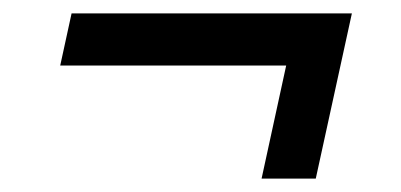

<svg xmlns="http://www.w3.org/2000/svg" viewBox="-20 -421 600 287"><path d="M418 -370 460 -323H70L87 -401H506L452 -154H371Z"/></svg>

Font: Roboto Serif 20pt Medium
Style: Italic
Weight: 500
Italic angle: -10°
Version: Version 1.008